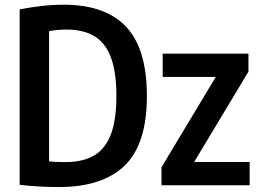

<svg xmlns="http://www.w3.org/2000/svg" viewBox="-20 -768 1074 796"><path d="M223 7.5Q146 7.5 61.5 -1.5V-729Q104 -737.5 150 -743Q196 -748.5 244 -748.5Q416.5 -748.5 502.8 -657Q589 -565.5 589 -370Q589 -171 497.2 -81.8Q405.5 7.5 223 7.5ZM252.5 -96Q321 -96 367.8 -122Q414.5 -148 438.5 -208Q462.5 -268 462.5 -370Q462.5 -471 439.2 -531.5Q416 -592 370 -618.8Q324 -645.5 256 -645.5Q220 -645.5 183.5 -639V-99Q204 -97 220.8 -96.5Q237.5 -96 252.5 -96ZM649.5 0V-74.5L874.5 -449H654.5V-545.5H1010V-471L785 -96.5H1015V0Z"/></svg>

Font: Encode Sans Condensed Condensed SemiBold
Style: Regular
Weight: 600
Width: 3
Designer: Multiple Designers
Foundry: Impallari Type
Version: Version 3.000; ttfautohint (v1.8.3) -l 8 -r 50 -G 200 -x 14 